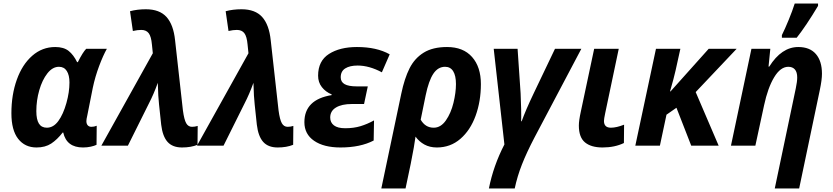

<svg xmlns="http://www.w3.org/2000/svg" viewBox="-20 -818 4679 1078"><path d="M44 -182Q44 -286 74.5 -371Q105 -456 161 -505Q217 -554 290 -554Q338 -554 365.5 -532Q393 -510 413 -469H417Q445 -525 464 -544H580Q559 -507 536.5 -447Q514 -387 501 -325L470 -169Q465 -149 465 -138Q465 -123 472.5 -114.5Q480 -106 493 -106Q509 -106 523 -112L522 -5Q510 1 489.5 5.5Q469 10 446 10Q354 10 335 -74H332Q301 -34 267.5 -12Q234 10 185 10Q120 10 82 -38.5Q44 -87 44 -182ZM353 -240Q370 -301 370 -355Q370 -396 355 -419.5Q340 -443 311 -443Q275 -443 246 -406Q217 -369 200.5 -311.5Q184 -254 184 -194Q184 -147 198.5 -124Q213 -101 243 -101Q280 -101 307.5 -138.5Q335 -176 353 -240Z M885 -118 873 -231Q868 -272 866 -353Q843 -289 816 -237L698 0H549L838 -519L833 -568Q829 -613 815 -631.5Q801 -650 773 -650Q752 -650 726 -644L710 -755Q751 -766 799 -766Q876 -766 915 -722.5Q954 -679 963 -592L1007 -198Q1014 -146 1025.5 -126Q1037 -106 1058 -106Q1074 -106 1090 -111L1089 -5Q1052 10 1002 10Q949 10 921 -21Q893 -52 885 -118Z M1422 -118 1410 -231Q1405 -272 1403 -353Q1380 -289 1353 -237L1235 0H1086L1375 -519L1370 -568Q1366 -613 1352 -631.5Q1338 -650 1310 -650Q1289 -650 1263 -644L1247 -755Q1288 -766 1336 -766Q1413 -766 1452 -722.5Q1491 -679 1500 -592L1544 -198Q1551 -146 1562.5 -126Q1574 -106 1595 -106Q1611 -106 1627 -111L1626 -5Q1589 10 1539 10Q1486 10 1458 -21Q1430 -52 1422 -118Z M1689 -132Q1689 -259 1842 -284V-288Q1808 -302 1787 -329Q1766 -356 1766 -393Q1766 -476 1827 -515Q1888 -554 1984 -554Q2095 -554 2168 -513L2124 -412Q2053 -450 1988 -450Q1944 -450 1918.5 -434Q1893 -418 1893 -384Q1893 -358 1915 -345.5Q1937 -333 1983 -333H2045L2024 -234H1955Q1899 -234 1866.5 -214.5Q1834 -195 1834 -158Q1834 -130 1855 -114Q1876 -98 1918 -98Q1966 -98 2004 -109.5Q2042 -121 2080 -142L2078 -29Q2003 10 1892 10Q1798 10 1743.5 -27.5Q1689 -65 1689 -132Z M2233 -292Q2251 -378 2279.5 -434.5Q2308 -491 2359 -522.5Q2410 -554 2490 -554Q2581 -554 2630.5 -498Q2680 -442 2680 -346Q2680 -250 2650.5 -168.5Q2621 -87 2565 -38.5Q2509 10 2433 10Q2393 10 2363 -6.5Q2333 -23 2313 -51Q2307 -3 2286 102L2257 240H2121ZM2540 -346Q2540 -393 2524.5 -418Q2509 -443 2479 -443Q2439 -443 2413 -404Q2387 -365 2370 -283L2342 -146Q2368 -101 2415 -101Q2455 -101 2483.5 -142Q2512 -183 2526 -240.5Q2540 -298 2540 -346Z M2812 -7 2752 -544H2886L2903 -294Q2905 -259 2906 -206.5Q2907 -154 2906 -137H2909Q2931 -199 2977 -295L3096 -544H3244L2981 -46Q2937 38 2910.5 105.5Q2884 173 2870 240H2725Q2750 113 2812 -7Z M3230 -113Q3230 -141 3241 -191L3316 -544H3454L3378 -183Q3371 -150 3371 -139Q3371 -101 3410 -101Q3441 -101 3484 -118L3483 -15Q3431 10 3363 10Q3299 10 3264.5 -18.5Q3230 -47 3230 -113Z M3663 -544H3800L3773 -422Q3764 -381 3742 -305H3745L3959 -544H4116L3886 -301L4015 0H3861L3778 -213L3722 -174L3685 0H3547Z M4448 -322Q4456 -360 4456 -383Q4456 -413 4443 -428Q4430 -443 4406 -443Q4362 -443 4326.5 -384Q4291 -325 4270 -227L4221 0H4084L4199 -544H4305L4295 -444H4299Q4368 -554 4462 -554Q4527 -554 4561 -514.5Q4595 -475 4595 -404Q4595 -370 4583 -313L4467 240H4330ZM4370 -621Q4387 -655 4408 -706Q4429 -757 4442 -798H4573V-785Q4506 -673 4453 -606H4370Z"/></svg>

Font: Noto Sans Display
Style: Bold Italic
Weight: 700
Italic angle: -12°
Designer: Monotype Design team
Foundry: Monotype Imaging Inc.
Version: Version 1.000